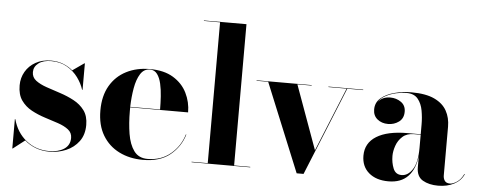

<svg xmlns="http://www.w3.org/2000/svg" viewBox="-50 -876 2532 1012"><g transform="rotate(5 1216.0 -370.0)"><path d="M46 10H43.5V-145H46Q64.5 -76 115.8 -34.5Q167 7 237.5 7Q286 7 316.8 -13.2Q347.5 -33.5 347.5 -72Q347.5 -99.5 326.2 -116Q305 -132.5 271.5 -143.8Q238 -155 200.2 -167Q162.5 -179 129 -197.2Q95.5 -215.5 74.2 -245.8Q53 -276 53 -325Q53 -364.5 72 -397.2Q91 -430 125.8 -449.5Q160.5 -469 208 -469Q243 -469 271.8 -457.5Q300.5 -446 322 -427.5L383 -470H385.5V-330H383Q373 -362.5 350.2 -393.8Q327.5 -425 292 -445.8Q256.5 -466.5 208.5 -466.5Q165.5 -466.5 141 -447.8Q116.5 -429 116.5 -400.5Q116.5 -373 138.5 -356.2Q160.5 -339.5 195.2 -327.5Q230 -315.5 268.8 -303Q307.5 -290.5 342.2 -272Q377 -253.5 399 -223.8Q421 -194 421 -147Q421 -95 395 -60Q369 -25 327.5 -7.5Q286 10 240 10Q200.5 10 167.2 -2.5Q134 -15 108 -38Z M951 -143Q931.5 -77.5 878 -33.8Q824.5 10 734 10Q663.5 10 608 -17.8Q552.5 -45.5 520.5 -99Q488.5 -152.5 488.5 -230Q488.5 -307.5 519.8 -361Q551 -414.5 605.5 -442.2Q660 -470 730.5 -470Q805 -470 853.8 -440.2Q902.5 -410.5 926.2 -362.5Q950 -314.5 950 -260H643.5Q643.5 -250 643.5 -240Q643.5 -175.5 652.5 -120.2Q661.5 -65 686.2 -31Q711 3 758 3Q829.5 3 879.5 -38.5Q929.5 -80 948.5 -143ZM730.5 -467.5Q698.5 -467.5 680 -438.2Q661.5 -409 653.2 -362.2Q645 -315.5 643.5 -262.5H801.5Q801.5 -295.5 799.2 -331.2Q797 -367 790 -398Q783 -429 768.8 -448.2Q754.5 -467.5 730.5 -467.5Z M991 -2.5H1076.5V-747.5H991V-750H1216V-2.5H1301.5V0H991Z M1633.5 -119.5 1771.5 -457.5H1675V-460H1859V-457.5H1775L1584.5 10H1548L1356.5 -457.5H1295V-460H1586.5V-457.5H1511Z M2112 -252H2181.5V-304.5Q2181.5 -340.5 2175 -377Q2168.5 -413.5 2148.5 -438Q2128.5 -462.5 2088.5 -462.5Q2063 -462.5 2033.5 -456Q2004 -449.5 1978.5 -435.8Q1953 -422 1939.5 -400.5Q1962.5 -431 2005 -431Q2037.5 -431 2062.2 -413.5Q2087 -396 2087 -363Q2087 -327.5 2062 -309.2Q2037 -291 2005 -291Q1971 -291 1948.2 -309.8Q1925.5 -328.5 1925.5 -361Q1925.5 -398.5 1953.5 -422Q1981.5 -445.5 2024.8 -456.8Q2068 -468 2113.5 -468Q2190 -468 2235.5 -446.5Q2281 -425 2301.2 -388.2Q2321.5 -351.5 2321.5 -304.5V-46.5Q2321.5 -30 2329.8 -18.2Q2338 -6.5 2358 -6.5Q2372.5 -6.5 2393.8 -20.2Q2415 -34 2429 -63.5L2431.5 -62.5Q2416 -27.5 2380 -8.8Q2344 10 2296 10Q2247.5 10 2214.5 -9.2Q2181.5 -28.5 2181.5 -77.5V-137.5Q2173.5 -67.5 2136.5 -28.8Q2099.5 10 2033 10Q1968 10 1929.2 -23.2Q1890.5 -56.5 1890.5 -113.5Q1890.5 -180.5 1948 -216.2Q2005.5 -252 2112 -252ZM2099.5 -29Q2133 -29 2157.2 -65.8Q2181.5 -102.5 2181.5 -180.5V-249.5H2146.5Q2108.5 -249.5 2085.8 -229Q2063 -208.5 2053 -179.5Q2043 -150.5 2043 -125.5Q2043 -90 2055.2 -59.5Q2067.5 -29 2099.5 -29Z"/></g></svg>

Font: Bodoni* 72pt
Style: Bold
Weight: 700
Version: Version 2.3